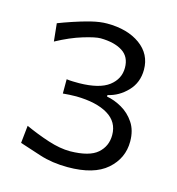

<svg xmlns="http://www.w3.org/2000/svg" viewBox="-82 -874 591 640"><g transform="rotate(15 214.0 -554.5)"><path d="M207 -306.6Q153.8 -306.6 109.9 -320.8Q65.9 -335 36.6 -344.7L43 -405.3Q84 -386.7 125.2 -373.3Q166.5 -359.9 201.2 -359.9Q267.6 -360.8 295.4 -385.3Q323.2 -409.7 323.2 -448.2Q323.2 -493.7 283.7 -517.3Q244.1 -541 174.3 -542Q163.1 -542 151.4 -541.3Q139.6 -540.5 128.4 -539.6V-588.9Q139.6 -587.4 150.4 -587.2Q161.1 -586.9 171.9 -586.9Q241.7 -587.9 273.9 -612.5Q306.2 -637.2 306.2 -675.8Q306.2 -713.9 278.1 -731.7Q250 -749.5 202.6 -750Q184.6 -750 143.6 -737.5Q102.5 -725.1 54.7 -699.2L48.3 -760.7Q68.4 -768.6 97.2 -778.3Q126 -788.1 156.2 -795.7Q186.5 -803.2 210.9 -803.2Q281.2 -803.2 325.2 -771.5Q369.1 -739.7 369.1 -686Q369.1 -641.6 340.3 -611.6Q311.5 -581.5 273.4 -573.2V-567.9Q299.3 -563.5 325.4 -548.6Q351.6 -533.7 369.1 -507.6Q386.7 -481.4 386.7 -442.9Q386.7 -384.8 342 -345.7Q297.4 -306.6 207 -306.6Z"/></g></svg>

Font: Pinar-FD Regular
Style: FD-Regular
Weight: 400
Designer: Amin Abedi
Version: Version 3.000